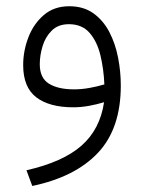

<svg xmlns="http://www.w3.org/2000/svg" viewBox="-20 -348 470 627"><path d="M374.5 -68.8Q374.5 71.8 300 150.9Q225.6 230 85.4 259.3L66.4 208Q185.1 181.2 245.8 127.9Q306.6 74.7 319.8 -14.2Q297.4 -7.3 271 -2.4Q244.6 2.4 219.2 2.4Q141.1 2.4 98.4 -30.3Q55.7 -63 55.7 -135.3Q55.7 -182.1 72.8 -226.3Q89.8 -270.5 123.3 -299.1Q156.7 -327.6 206.1 -327.6Q252.9 -327.6 285.2 -304.4Q317.4 -281.2 337.2 -243.2Q356.9 -205.1 365.7 -159.4Q374.5 -113.8 374.5 -68.8ZM221.7 -56.2Q246.6 -56.2 272 -60.8Q297.4 -65.4 320.8 -72.3Q318.8 -121.6 308.1 -166.7Q297.4 -211.9 272.7 -240.5Q248 -269 205.1 -269Q169.9 -269 148.9 -248Q127.9 -227.1 118.9 -196.8Q109.9 -166.5 109.9 -138.2Q109.9 -93.3 139.9 -74.7Q169.9 -56.2 221.7 -56.2Z"/></svg>

Font: Vazirmatn UI ExtraLight
Style: Regular
Weight: 200
Designer: Saber Rastikerdar
Foundry: Saber Rastikerdar
Version: Version 33.003